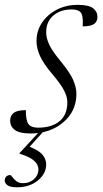

<svg xmlns="http://www.w3.org/2000/svg" viewBox="-56 -542 424 794"><path d="M51 -86.5Q50.5 -44 62 -28.5Q73 -14 101.5 -14Q157.5 -14 190 -40.5Q222.5 -67 222.5 -119.5Q222.5 -141.5 209 -167.8Q195.5 -194 159.5 -236.5Q123.5 -279 109.2 -311Q95 -343 95 -371.5Q95 -415.5 118.5 -449.5Q142 -483.5 180.5 -502.8Q219 -522 264.5 -522Q310.5 -522 328.8 -508Q347 -494 347 -472Q347 -453 333.2 -443Q319.5 -433 286 -433Q289 -477.5 277.5 -491Q267 -503 240.5 -503Q194.5 -503 164.8 -478Q135 -453 135 -408.5Q135 -384.5 147.5 -357.5Q160 -330.5 197.5 -285.5Q234.5 -240 247.2 -210Q260 -180 260 -154Q260 -93.5 221 -51Q182 -8.5 120.5 5L66.5 65Q106 80.5 120.5 98.8Q135 117 135 137.5Q135 176 100.8 204.2Q66.5 232.5 14.5 232.5Q-14 232.5 -25.2 224Q-36.5 215.5 -36.5 204Q-36.5 194.5 -30.2 188.2Q-24 182 -14.5 182Q-10.5 182 -4.8 190.2Q1 198.5 11.5 207Q22 215.5 40 215.5Q66 215.5 84.5 199Q103 182.5 103 158Q103 140 86.2 123.8Q69.5 107.5 24.5 93.5V91.5L101.5 8Q86.5 10 71 10Q25 10 5.5 -4.5Q-14 -19 -14 -43Q-14 -64.5 1 -75.5Q16 -86.5 51 -86.5Z"/></svg>

Font: Newsreader 72pt Light
Style: Italic
Weight: 300
Italic angle: -17°
Designer: Hugues Gentile
Foundry: Production Type
Version: Version 1.003; ttfautohint (v1.8.3)